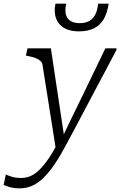

<svg xmlns="http://www.w3.org/2000/svg" viewBox="-115 -802 659 1053"><path d="M193 27 218 -14 239 -39 164 -537H36L27 -497L38 -495Q63 -490 80 -483.5Q97 -477 106.5 -468Q116 -459 118 -447ZM225 -45 213 -39Q182 22 154.5 63Q127 104 102 128.5Q77 153 52.5 163.5Q28 174 0 174Q-30 174 -51.5 167Q-73 160 -83 155L-95 212Q-83 218 -60 224.5Q-37 231 -7 231Q29 231 61 217Q93 203 123.5 173.5Q154 144 185 98Q216 52 250 -12Q278 -64 305.5 -116Q333 -168 360.5 -220Q388 -272 415 -323Q442 -374 469.5 -425.5Q497 -477 524 -529V-537H463Q433 -476 403.5 -414Q374 -352 344 -290.5Q314 -229 284 -167.5Q254 -106 225 -45ZM318 -630Q365 -630 399 -646Q433 -662 453 -695.5Q473 -729 481 -782H423Q419 -741 405 -717.5Q391 -694 370 -684.5Q349 -675 323 -675Q293 -675 273.5 -686Q254 -697 247 -720.5Q240 -744 248 -782H189Q188 -773 186.5 -764.5Q185 -756 185 -747Q185 -710 201 -683.5Q217 -657 246.5 -643.5Q276 -630 318 -630Z"/></svg>

Font: Roboto Serif ExtraLight
Style: Italic
Weight: 250
Italic angle: -10°
Designer: Greg Gazdowicz
Foundry: Commercial Type
Version: Version 1.008